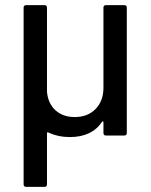

<svg xmlns="http://www.w3.org/2000/svg" viewBox="-20 -528 588 748"><path d="M72 190V-498Q72 -508 82 -508H153Q163 -508 163 -498V-171Q167 -125 196 -98.5Q225 -72 271 -72Q321 -72 351.5 -102.5Q382 -133 383 -183V-498Q383 -508 393 -508H464Q474 -508 474 -498V-10Q474 0 464 0H393Q383 0 383 -10V-52Q383 -54 381 -55Q379 -56 378 -54Q338 6 252 6Q207 6 168 -12Q163 -14 163 -9V190Q163 200 153 200H82Q72 200 72 190Z"/></svg>

Font: Barlow GEO Medium
Style: Regular
Weight: 500
Designer: Jeremy Tribby
Foundry: Tribby Type
Version: Version 1.408